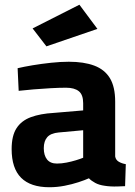

<svg xmlns="http://www.w3.org/2000/svg" viewBox="-20 -771 563 802"><path d="M186.3 11.1Q107.8 11.1 68.2 -28.4Q28.6 -68 28.6 -148.3Q28.6 -203.8 49 -235.4Q69.4 -267 108.9 -281.6Q148.3 -296.2 204.7 -299.4L327.4 -309.8V-339.8Q327.4 -375.6 309.1 -390.1Q290.8 -404.6 255.9 -404.6Q228.3 -404.6 191.7 -402.6Q155.1 -400.6 119.7 -397.6Q84.4 -394.6 58 -391.6L53.6 -486.1Q79.6 -492.2 116.2 -498.4Q152.9 -504.5 192.9 -508.8Q233 -513.1 267.4 -513.1Q330.5 -513.1 373.8 -496.9Q417 -480.7 439.1 -444.5Q461.1 -408.2 461.1 -346.3V-117.4Q463.5 -103 476.1 -95.5Q488.8 -88 505.5 -85.3L502.5 6.6Q487.4 7.3 471.5 7.9Q455.6 8.4 441.7 7.6Q427.7 6.8 417.4 5Q394.1 1.9 377.7 -7Q361.2 -15.9 351.4 -26.3Q334.7 -18.7 307.8 -9.9Q281 -1.1 249.6 5Q218.2 11.1 186.3 11.1ZM217.7 -87.8Q237.4 -87.8 258 -91.9Q278.6 -95.9 297.2 -101.6Q315.7 -107.2 327.4 -112.1V-227L224.8 -217.6Q192.3 -214.7 177.6 -198.3Q162.9 -181.8 162.9 -151.9Q162.9 -122.1 176.5 -104.9Q190.2 -87.8 217.7 -87.8ZM173.9 -577.4 116.2 -652.3 311.7 -751.3 386.9 -650.3Z"/></svg>

Font: Cairo
Style: Regular
Weight: 400
Designer: Mohamed Gaber, Accademia di Belle Arti di Urbino
Foundry: Kief Type Foundry, Accademia di Belle Arti di Urbino
Version: Version 3.120